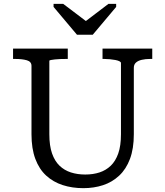

<svg xmlns="http://www.w3.org/2000/svg" viewBox="-20 -963 861 1000"><path d="M381 -782H463L585 -927V-943H545L395 -829L457 -831L309 -943H259V-927ZM237 -264Q237 -204 251 -164Q265 -124 290 -100Q315 -76 349 -65Q383 -54 424 -54Q465 -54 498.5 -65Q532 -76 557 -100Q582 -124 596 -164Q610 -204 610 -264V-635Q610 -640 602 -644Q594 -648 581 -650.5Q568 -653 552.5 -654.5Q537 -656 523 -656H514V-710H773V-656H762Q738 -656 718.5 -651.5Q699 -647 688 -637Q677 -627 677 -610V-264Q677 -189 657 -135.5Q637 -82 600.5 -48Q564 -14 516.5 1.5Q469 17 414 17Q356 17 306.5 1Q257 -15 220.5 -48.5Q184 -82 164 -135.5Q144 -189 144 -264V-620Q144 -642 120 -649Q96 -656 59 -656H48V-710H333V-656H324Q310 -656 294.5 -655.5Q279 -655 266 -653.5Q253 -652 245 -650.5Q237 -649 237 -646Z"/></svg>

Font: Roboto Serif
Style: Regular
Weight: 400
Designer: Greg Gazdowicz
Foundry: Commercial Type
Version: Version 1.008